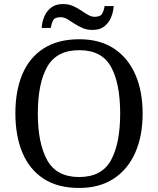

<svg xmlns="http://www.w3.org/2000/svg" viewBox="-20 -919 782 949"><path d="M371 10Q265 10 195 -36Q125 -82 90.5 -165Q56 -248 56 -359Q56 -470 90.5 -552Q125 -634 195.5 -679.5Q266 -725 372 -725Q473 -725 542.5 -679.5Q612 -634 648.5 -551.5Q685 -469 685 -358Q685 -247 648.5 -164.5Q612 -82 542 -36Q472 10 371 10ZM371 -44Q483 -44 528.5 -127Q574 -210 574 -358Q574 -507 528.5 -589Q483 -671 372 -671Q260 -671 213.5 -589Q167 -507 167 -358Q167 -210 213.5 -127Q260 -44 371 -44ZM437 -771Q410 -771 388 -780.5Q366 -790 347.5 -802.5Q329 -815 312.5 -824.5Q296 -834 280 -834Q250 -834 242 -817.5Q234 -801 231 -781H186Q188 -812 199.5 -838.5Q211 -865 233.5 -882Q256 -899 292 -899Q319 -899 340.5 -889.5Q362 -880 380.5 -867.5Q399 -855 415.5 -845.5Q432 -836 448 -836Q477 -836 485.5 -852.5Q494 -869 497 -889H542Q540 -859 528.5 -832Q517 -805 495 -788Q473 -771 437 -771Z"/></svg>

Font: Noto Naskh Arabic UI
Style: Regular
Weight: 400
Designer: Monotype Design Team, David Williams, Mohamad Dakak and Nizar Qandah
Foundry: Monotype Imaging Inc.
Version: Version 2.014